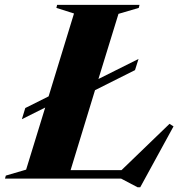

<svg xmlns="http://www.w3.org/2000/svg" viewBox="-56 -735 750 790"><path d="M514 -492.5 499.5 -446.5 335 -364 234.5 -35H444L641.5 -225.5L658 -215L521 35.5H510L442.5 0H-35.5L-32 -12.5L51.5 -37L130 -292.5L34 -244.5L48 -290.5L144 -338.5L248.5 -679.5L176 -702.5L179 -715H518L515 -702.5L431.5 -678L349 -410Z"/></svg>

Font: Newsreader Display
Style: Bold Italic
Weight: 700
Italic angle: -17°
Designer: Hugues Gentile
Foundry: Production Type
Version: Version 1.001